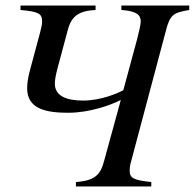

<svg xmlns="http://www.w3.org/2000/svg" viewBox="-20 -673 703 693"><path d="M663 -653H418V-637C474 -633 488 -619 488 -595C488 -585 481 -555 475 -532L425 -347C407 -338 347 -310 280 -310C219 -310 178 -327 178 -371C178 -387 182 -405 188 -428L225 -566C238 -615 265 -634 325 -637V-653H54V-637C117 -631 132 -625 132 -596C132 -583 130 -577 124 -553L88 -419C81 -393 78 -372 78 -354C78 -279 148 -266 226 -266C304 -266 380 -294 416 -312L356 -93C343 -44 325 -21 254 -16V0H526V-16C461 -23 448 -30 448 -58C448 -66 449 -74 451 -82L579 -563C594 -621 606 -627 663 -637Z"/></svg>

Font: XITS
Style: Italic
Weight: 400
Italic angle: -16.33°
Designer: MicroPress Inc., with final additions and corrections provided by Coen Hoffman, Elsevier (retired)
Version: Version 1.302